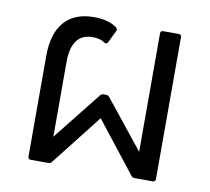

<svg xmlns="http://www.w3.org/2000/svg" viewBox="-67 -637 780 712"><g transform="rotate(10 323.0 -281.0)"><path d="M92 0Q82 0 82 -11V-390Q82 -474 120.5 -518Q159 -562 232 -562Q286 -562 318 -539Q326 -533 321 -524L299 -479Q294 -470 285 -476Q268 -488 240 -488Q200 -488 180 -461Q160 -434 160 -381V-99L303 -279Q308 -286 316 -286H326Q334 -286 339 -279L483 -99V-545Q483 -555 493 -555H551Q562 -555 562 -545V-11Q562 0 551 0H483Q475 0 470 -7L321 -197L172 -7Q167 0 159 0Z"/></g></svg>

Font: LINE Seed Sans TH App
Style: Regular
Weight: 400
Designer: Dalton Maag Ltd | Thai characters by Cadson Demak Co.,Ltd.
Foundry: Dalton Maag Ltd
Version: Version 1.003